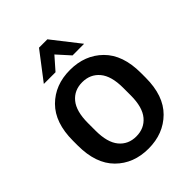

<svg xmlns="http://www.w3.org/2000/svg" viewBox="-271 -1118 1276 1276"><g transform="rotate(-45 367.5 -480.0)"><path d="M48.6 -333.3V-377.7Q48.6 -547.6 137.6 -636.5Q226.6 -725.3 366.9 -725.3Q507.1 -725.3 596.9 -636.5Q686.8 -547.6 686.8 -377.7V-333.3Q686.8 -163.3 596.9 -74.5Q507.1 14.4 366.9 14.4Q226.6 14.4 137.6 -74.5Q48.6 -163.3 48.6 -333.3ZM202.1 -319.6Q202.1 -209 246.8 -154.8Q291.5 -100.6 366.9 -100.6Q442.6 -100.6 488 -154.8Q533.4 -209 533.4 -319.6V-391.1Q533.4 -502 488 -556Q442.6 -610.1 366.9 -610.1Q291.5 -610.1 246.8 -556Q202.1 -502 202.1 -391.1ZM405 -975.3 556.6 -781.7 447.8 -781.2 366.7 -871.1 288.6 -782.2H178.7L326.4 -975.3Z"/></g></svg>

Font: RobotoFlex
Style: Regular
Weight: 400
Designer: Berlow after Robertson
Foundry: Google
Version: Version 2.136